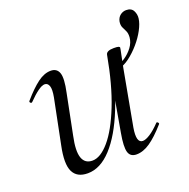

<svg xmlns="http://www.w3.org/2000/svg" viewBox="-100 -609 708 718"><g transform="rotate(-20 254.0 -249.5)"><path d="M372.4 -314.4 365.4 -325.2Q384.4 -329.4 403.6 -342Q422.8 -354.6 436.5 -372.8Q450.2 -391 452 -412Q453 -427.8 448 -437.7Q443 -447.6 438.9 -456.6Q434.8 -465.6 436.8 -479.6Q439.8 -494.8 450.4 -503.2Q461 -511.6 474.2 -511.6Q494.6 -511.6 502.3 -497Q510 -482.4 507.8 -466Q505.4 -446.8 492.4 -422.5Q479.4 -398.2 459.8 -375.5Q440.2 -352.8 417.6 -335.7Q395 -318.6 372.4 -314.4ZM131.8 13Q89 13 73.9 -18.3Q58.8 -49.6 73.4 -119L109.2 -297Q115 -327.6 110.1 -341.4Q105.2 -355.2 93 -355.2Q82.2 -355.2 65.2 -342.8Q48.2 -330.4 27.4 -309Q23.4 -305 19.4 -309Q15.4 -313 19.4 -317Q52.2 -355 79 -375Q105.8 -395 131.6 -395Q156 -395 163.7 -373.2Q171.4 -351.4 159.6 -297L127.8 -138Q115.4 -80.4 125 -53Q134.6 -25.6 164.4 -25.6Q196.6 -25.6 231.9 -66.8Q267.2 -108 298.6 -187.1Q330 -266.2 350.4 -378.8L362.8 -377.8Q343 -261.4 307.6 -173.2Q272.2 -85 227.2 -36Q182.2 13 131.8 13ZM327.2 9Q302.4 9 296.1 -12.7Q289.8 -34.4 299.2 -86.6L350.4 -378.8Q353 -394 382.4 -394Q396.8 -394 401.3 -392.2Q405.8 -390.4 405.8 -387.6Q405.8 -384.4 400.8 -361.2Q395.8 -338 390.8 -312L349.8 -89Q340 -30.4 366.4 -30.4Q378 -30.4 396.1 -42Q414.2 -53.6 435.6 -76Q438.6 -80 443 -75.5Q447.4 -71 443.6 -67.8Q409.2 -28.8 381.5 -9.9Q353.8 9 327.2 9Z"/></g></svg>

Font: Cormorant Light
Style: Italic
Weight: 300
Italic angle: -10°
Designer: Christian Thalmann (Catharsis Fonts)
Foundry: Catharsis Fonts
Version: Version 4.000